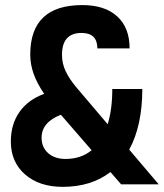

<svg xmlns="http://www.w3.org/2000/svg" viewBox="-20 -723 643 753"><path d="M455.1 0 413.1 -48.3Q337.9 9.8 225.6 9.8Q134.3 9.8 78.4 -38.8Q22.5 -87.4 22.5 -168Q22.5 -235.8 56.4 -283.9Q90.3 -332 153.3 -355Q124.5 -397 111.6 -434.3Q98.6 -471.7 98.6 -508.8Q98.6 -703.1 302.7 -703.1Q391.1 -703.1 439.7 -658.7Q488.3 -614.3 488.3 -533.2H361.8Q361.8 -593.8 299.8 -593.8Q223.1 -593.8 223.1 -507.8Q223.1 -473.6 238 -442.6Q252.9 -411.6 281.2 -378.4L402.3 -235.8Q420.4 -294.4 420.4 -374H538.1Q538.1 -230.5 486.8 -136.2L602.5 0ZM339.4 -133.8 218.8 -272.9Q143.1 -243.7 143.1 -182.6Q143.1 -145.5 168.7 -122.6Q194.3 -99.6 237.3 -99.6Q297.4 -99.6 339.4 -133.8Z"/></svg>

Font: Cascadia Mono PL SemiBold
Style: Regular
Weight: 600
Monospace: yes
Designer: Aaron Bell
Foundry: Saja Typeworks
Version: Version 2404.023; ttfautohint (v1.8.4)